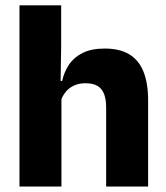

<svg xmlns="http://www.w3.org/2000/svg" viewBox="-20 -680 606 700"><path d="M367 0V-289Q367 -316 360 -335.8Q353 -355.5 336.8 -366Q320.5 -376.5 291.5 -376.5Q268 -376.5 250 -368.2Q232 -360 220.2 -345.8Q208.5 -331.5 202 -313.5L171 -385H206.5Q214 -418.5 232 -445Q250 -471.5 281.8 -487.2Q313.5 -503 361.5 -503Q416.5 -503 451.5 -481.8Q486.5 -460.5 503.2 -418.5Q520 -376.5 520 -313.5V0ZM51 0V-660.5H203V-513.5L200.5 -351.5L204 -339.5V0Z"/></svg>

Font: Anek Gujarati Medium
Style: Bold
Weight: 700
Version: Version 1.003